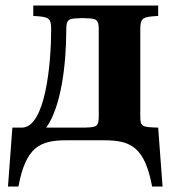

<svg xmlns="http://www.w3.org/2000/svg" viewBox="-20 -510 624 698"><path d="M9 168H47C74 24 125 0 222 0H358C455 0 506 24 533 168H571L555 -46C495 -48 490 -49 490 -89V-403C490 -445 498 -449 555 -452V-490H101V-452C158 -449 166 -445 166 -403C166 -282 146 -46 59 -46H25ZM148 -46C202 -121 221 -273 221 -405C221 -439 232 -441 253 -443L274 -444H286L307 -443C328 -441 339 -439 339 -405V-85C339 -51 328 -49 307 -47L286 -46Z"/></svg>

Font: Heuristica
Style: Bold
Weight: 700
Version: Version 1.0.1